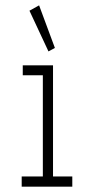

<svg xmlns="http://www.w3.org/2000/svg" viewBox="-20 -697 353 717"><path d="M61 0V-38H140V-416H65V-453H178V-38H250V0ZM161 -505 90 -657 126 -677 185 -518Z"/></svg>

Font: Inconsolata ExtraCondensed Light
Style: Regular
Weight: 300
Width: 2
Monospace: yes
Designer: Raph Levien, Cyreal, Brenton Simpson
Foundry: Raph Levien, Cyreal, Google
Version: Version 3.100; ttfautohint (v1.8.4.7-5d5b)